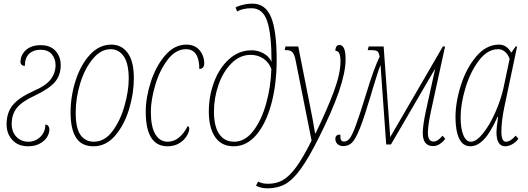

<svg xmlns="http://www.w3.org/2000/svg" viewBox="-20 -790 2885 1050"><path d="M16 -110Q16 -174 50 -215.5Q84 -257 167 -294Q230 -321 256.5 -355Q283 -389 284 -433Q284 -468 263.5 -493Q243 -518 201 -518Q163 -518 139.5 -496Q116 -474 116 -430H114Q104 -430 98 -436Q92 -442 92 -450Q92 -489 121.5 -516Q151 -543 203 -543Q255 -543 283.5 -512Q312 -481 312 -433Q312 -378 279.5 -340.5Q247 -303 166 -265Q99 -234 71.5 -199Q44 -164 44 -113Q44 -68 70 -41.5Q96 -15 136 -15Q173 -15 200.5 -41.5Q228 -68 228 -109Q239 -108 244.5 -100.5Q250 -93 250 -82Q250 -61 237 -40Q224 -19 197.5 -4.5Q171 10 134 10Q79 10 47.5 -24.5Q16 -59 16 -110Z M366 -174Q366 -265 394 -351Q422 -437 472.5 -491.5Q523 -546 589 -546Q645 -546 678.5 -500.5Q712 -455 712 -361Q712 -280 686 -193.5Q660 -107 610 -48.5Q560 10 491 10Q426 10 396 -37Q366 -84 366 -174ZM684 -360Q684 -442 657 -481.5Q630 -521 585 -521Q532 -521 488 -468.5Q444 -416 419 -335.5Q394 -255 394 -174Q394 -88 420.5 -51.5Q447 -15 493 -15Q552 -15 595 -72.5Q638 -130 661 -211.5Q684 -293 684 -360Z M777 -179Q777 -257 805 -343Q833 -429 883.5 -487.5Q934 -546 999 -546Q1046 -546 1071.5 -515Q1097 -484 1097 -443Q1097 -429 1090 -421Q1083 -413 1070 -413Q1070 -467 1051.5 -494Q1033 -521 997 -521Q941 -521 897 -463.5Q853 -406 829 -324.5Q805 -243 805 -178Q805 -97 829.5 -56Q854 -15 897 -15Q932 -15 960 -39Q988 -63 1006 -100Q1010 -100 1012.5 -96Q1015 -92 1015 -86Q1015 -69 1001 -46Q987 -23 960 -6.5Q933 10 896 10Q777 10 777 -179Z M1122 -180Q1122 -266 1151.5 -343.5Q1181 -421 1234.5 -468Q1288 -515 1356 -515Q1391 -515 1421.5 -498Q1452 -481 1465 -452Q1465 -604 1441 -674.5Q1417 -745 1356 -745Q1306 -745 1277 -727L1268 -749Q1281 -757 1307 -763.5Q1333 -770 1361 -770Q1432 -770 1462.5 -696Q1493 -622 1493 -462Q1493 -330 1464 -222.5Q1435 -115 1382 -52.5Q1329 10 1258 10Q1191 10 1156.5 -40.5Q1122 -91 1122 -180ZM1464 -412Q1451 -449 1420.5 -469.5Q1390 -490 1351 -490Q1292 -490 1246 -444Q1200 -398 1175 -326Q1150 -254 1150 -180Q1150 -100 1178.5 -57.5Q1207 -15 1261 -15Q1319 -15 1364 -72.5Q1409 -130 1435 -222Q1461 -314 1464 -412Z M1380 225 1392 203Q1413 215 1447 215Q1492 215 1527.5 194.5Q1563 174 1600 123.5Q1637 73 1684 -21L1596 -463Q1590 -493 1579 -504.5Q1568 -516 1545 -516H1537L1541 -536H1611L1675 -213Q1691 -136 1703 -61H1706Q1769 -191 1805.5 -289Q1842 -387 1842 -454Q1842 -484 1835.5 -498Q1829 -512 1814 -512Q1814 -526 1819.5 -535Q1825 -544 1836 -544Q1853 -544 1861.5 -525Q1870 -506 1870 -465Q1870 -328 1726 -42Q1669 73 1625 133.5Q1581 194 1539.5 217Q1498 240 1443 240Q1407 240 1380 225Z M2292 -63Q2292 -103 2309 -183L2359 -410H2357L2118 0H2092L2061 -435Q2052 -413 2037 -364.5Q2022 -316 2017 -300L2008 -269Q1971 -145 1947.5 -86.5Q1924 -28 1904.5 -9.5Q1885 9 1858 9Q1838 9 1826 -2Q1814 -13 1814 -31Q1814 -54 1841 -54Q1841 -31 1845.5 -23.5Q1850 -16 1862 -16Q1878 -16 1891.5 -32Q1905 -48 1925.5 -103Q1946 -158 1982 -275Q2024 -414 2056 -480Q2052 -505 2042.5 -510.5Q2033 -516 2005 -516H1991L1996 -536H2078L2114 -40L2402 -536H2414L2337 -183Q2320 -103 2320 -63Q2320 -16 2351 -16Q2374 -16 2400 -48L2415 -31Q2401 -12 2383.5 -1.5Q2366 9 2349 9Q2292 9 2292 -63Z M2471 -149Q2471 -232 2501 -325.5Q2531 -419 2585.5 -482.5Q2640 -546 2709 -546Q2751 -546 2776 -502L2800 -536H2808L2738 -204Q2722 -128 2722 -69Q2722 -15 2747 -15Q2771 -15 2800 -48L2815 -31Q2800 -11 2780 -0.5Q2760 10 2743 10Q2695 10 2695 -68Q2695 -90 2704 -151H2701Q2662 -64 2626 -27Q2590 10 2553 10Q2511 10 2491 -32.5Q2471 -75 2471 -149ZM2733 -307 2767 -468Q2758 -493 2741.5 -507Q2725 -521 2704 -521Q2646 -521 2599 -459Q2552 -397 2525.5 -309Q2499 -221 2499 -149Q2499 -87 2514 -51Q2529 -15 2555 -15Q2585 -15 2621.5 -60.5Q2658 -106 2688.5 -175Q2719 -244 2733 -307Z"/></svg>

Font: Noto Serif CondThin
Style: Italic
Weight: 250
Width: 3
Italic angle: -12°
Designer: Monotype Design Team
Foundry: Monotype Imaging Inc.
Version: Version 1.001